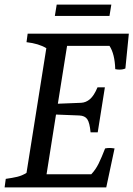

<svg xmlns="http://www.w3.org/2000/svg" viewBox="-21 -813 579 833"><path d="M94 -63 180 -604Q147 -624 94 -630L99 -667H538L523 -516Q513 -511 497 -511Q489 -511 479 -513Q477 -579 454 -614H270L230 -363L331 -367Q352 -368 369.5 -383Q387 -398 402 -434H434L403 -239H372Q368 -281 357.5 -296Q347 -311 323 -312L222 -316L181 -57H375Q394 -77 407 -103.5Q420 -130 435 -169Q445 -171 455 -171Q462 -171 476 -169L440 0H-1L4 -37Q33 -41 54 -46Q75 -51 94 -63ZM225 -793H462L454 -744H217Z"/></svg>

Font: Caladea
Style: Italic
Weight: 400
Italic angle: -9°
Designer: Carolina Giovagnoli and Andres Torresi
Foundry: Carolina Giovagnoli & Andres Torresi
Version: Version 1.001